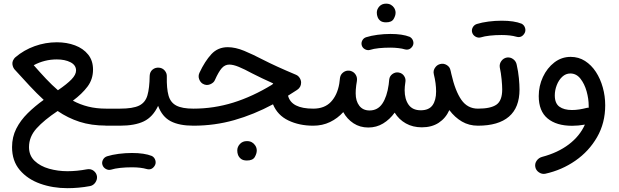

<svg xmlns="http://www.w3.org/2000/svg" viewBox="-20 -653 3331 1034"><path d="M44.9 139.2Q44.9 85 67.6 40Q90.3 -4.9 129.2 -43.2Q168 -81.5 215.3 -115.2Q178.2 -149.4 140.4 -189.9Q102.5 -230.5 60.5 -276.9L59.1 -278.3Q57.1 -280.3 55.7 -282.7Q51.3 -289.1 48.8 -297.4Q42.5 -318.4 54.7 -335Q58.1 -340.8 63 -344.7Q108.9 -383.8 166.7 -404.5Q224.6 -425.3 286.1 -425.3Q339.8 -425.3 384 -408.7Q428.2 -392.1 454.6 -359.4Q481 -326.7 481 -278.3Q481 -226.1 451.2 -186.5Q421.4 -147 372.6 -110.8Q411.1 -89.8 455.1 -78.9Q499 -67.9 552.2 -67.9H552.7Q571.3 -67.9 585 -54.4Q598.6 -41 598.6 -22Q598.6 -2.9 585 10.3Q571.3 23.4 552.7 23.4H552.2Q471.7 23.4 408.4 2.9Q345.2 -17.6 290.5 -55.2Q217.8 -6.8 177 38.3Q136.2 83.5 136.2 139.2Q136.2 184.6 166.5 213.4Q196.8 242.2 244.1 255.6Q291.5 269 343.3 269Q394 269 448.2 258.8Q469.7 254.9 485.1 267.3Q500.5 279.8 502.4 298.3Q503.9 314.9 493.2 330.3Q482.4 345.7 464.8 349.1Q433.6 355 402.8 357.7Q372.1 360.4 343.3 360.4Q264.2 360.4 196.3 336.2Q128.4 312 86.7 262.9Q44.9 213.9 44.9 139.2ZM286.1 -333Q219.7 -333 161.6 -301.8Q196.3 -262.2 228 -228.5Q259.8 -194.8 292 -167Q340.8 -200.2 365.2 -225.6Q389.6 -251 389.6 -273.4Q389.6 -302.2 359.9 -317.6Q330.1 -333 286.1 -333Z M506.3 -22Q506.3 -41 520 -54.4Q533.7 -67.9 552.7 -67.9H626Q645 -67.9 658.7 -54.4Q672.4 -41 672.4 -22Q672.4 -2.9 658.7 10.5Q645 23.9 626 23.9H552.7Q533.7 23.9 520 10.5Q506.3 -2.9 506.3 -22Z M579.6 -22Q579.6 -41 593.3 -54.4Q606.9 -67.9 626 -67.9Q695.3 -67.9 729 -84.2Q762.7 -100.6 773.9 -139.4Q785.2 -178.2 786.1 -245.1Q787.1 -266.1 801.5 -278.1Q815.9 -290 835.4 -288.6Q854.5 -287.6 866.9 -273.2Q879.4 -258.8 878.4 -240.2Q877 -176.8 887.5 -138.9Q897.9 -101.1 929.4 -84.5Q960.9 -67.9 1021.5 -67.9H1022Q1041 -67.9 1054.4 -54.4Q1067.9 -41 1067.9 -22Q1067.9 -2.9 1054.4 10.5Q1041 23.9 1022 23.9H1021.5Q945.3 23.9 899.2 -0.2Q853 -24.4 831.5 -83Q803.2 -22.9 754.6 0.5Q706.1 23.9 626 23.9Q606.9 23.9 593.3 10.5Q579.6 -2.9 579.6 -22ZM531.7 234.9Q527.3 220.7 534.7 207Q542 193.4 557.1 188.5Q583.5 180.2 619.4 175.5Q655.3 170.9 690.4 170.9Q757.8 170.9 797.9 187Q812.5 194.8 816.9 211.2Q821.3 227.5 812 241.2Q796.4 264.6 770 257.3Q737.8 248 690.4 248Q657.2 248 627.4 251.2Q597.7 254.4 578.1 260.7Q563.5 264.6 549.8 256.8Q536.1 249 531.7 234.9Z M1206.5 -398.9Q1247.6 -398.9 1295.2 -379.2Q1342.8 -359.4 1397 -331.1Q1464.4 -296.4 1573.7 -250.5Q1585.9 -245.6 1593.8 -233.4Q1601.6 -221.2 1601.6 -208Q1601.6 -183.1 1580.1 -168.9Q1555.2 -152.3 1531.2 -137.7Q1548.8 -67.9 1666.5 -67.9H1667Q1686 -67.9 1699.5 -54.4Q1712.9 -41 1712.9 -22Q1712.9 -2.9 1699.5 10.5Q1686 23.9 1667 23.9H1666.5Q1591.8 23.9 1533.2 -4.2Q1474.6 -32.2 1450.2 -91.3Q1347.2 -36.1 1241.5 -6.1Q1135.7 23.9 1022 23.9Q1002.9 23.9 989.3 10Q975.6 -3.9 975.6 -22Q975.6 -40.5 989.3 -54.2Q1002.9 -67.9 1022 -67.9Q1131.3 -67.9 1235.8 -100.3Q1340.3 -132.8 1445.8 -197.3Q1448.2 -200.7 1451.7 -203.6Q1419.4 -218.3 1391.4 -231.4Q1363.3 -244.6 1337.9 -257.8Q1296.4 -280.3 1266.4 -292.7Q1236.3 -305.2 1214.8 -305.2Q1191.4 -305.2 1174.3 -285.9Q1157.2 -266.6 1137.2 -221.7Q1131.3 -207 1111.1 -198.7Q1090.8 -190.4 1070.8 -202.6Q1058.1 -210.9 1052.2 -227.5Q1046.4 -244.1 1054.2 -261.2Q1083.5 -323.7 1118.4 -361.3Q1153.3 -398.9 1206.5 -398.9ZM1257.8 157.2Q1257.8 137.7 1272.2 122.3Q1286.6 106.9 1309.6 106.9Q1325.7 106.9 1336.9 113.5Q1348.1 120.1 1354.5 130.4Q1362.8 142.6 1362.8 157.7Q1362.8 173.8 1352.1 192.6Q1341.3 211.4 1309.6 211.4Q1288.6 211.4 1277.3 202.1Q1266.1 192.9 1261.7 180.7Q1257.8 170.4 1257.8 157.2Z M1621.1 -22Q1621.1 -41 1634.5 -54.4Q1647.9 -67.9 1667 -67.9Q1727.5 -67.9 1762 -104.2Q1796.4 -140.6 1807.1 -202.1Q1808.1 -213.4 1810.5 -229V-230.5Q1811 -234.4 1812 -238.3Q1815.4 -252.4 1826.7 -261.7Q1837.9 -271 1851.6 -272.5Q1856 -272.9 1860.4 -272.5Q1867.7 -272 1874 -269Q1888.2 -263.2 1896.2 -249.5Q1904.3 -235.8 1902.3 -219.7L1901.9 -215.8Q1900.4 -204.6 1898.4 -193.4Q1896.5 -178.7 1896 -169.2Q1895.5 -159.7 1895.5 -149.9Q1895.5 -108.9 1915 -83.5Q1934.6 -58.1 1970.2 -58.1Q2014.2 -58.1 2039.1 -95Q2064 -131.8 2073.2 -197.3Q2074.2 -209.5 2076.2 -225.6Q2078.6 -243.7 2093.5 -254.4Q2108.4 -265.1 2126 -262.7Q2148.4 -259.3 2158.7 -239.7Q2165 -228 2163.6 -214.8Q2162.1 -201.2 2160.2 -187.5Q2159.2 -176.8 2159.2 -167.5Q2159.2 -119.1 2180.4 -89.1Q2201.7 -59.1 2246.1 -59.1Q2289.6 -59.1 2309.1 -85.9Q2328.6 -112.8 2328.6 -160.6Q2328.6 -203.6 2316.4 -252.9Q2311 -273.9 2325.2 -291.5Q2335 -304.2 2350.6 -308.1Q2369.1 -313 2386 -302.7Q2402.8 -292.5 2406.2 -273.9Q2406.7 -271 2407.7 -268.1Q2409.2 -261.2 2410.6 -254.9Q2431.6 -162.6 2464.8 -115.2Q2498 -67.9 2553.7 -67.9H2554.2Q2573.2 -67.9 2586.7 -54.4Q2600.1 -41 2600.1 -22Q2600.1 -2.9 2586.7 10.5Q2573.2 23.9 2554.2 23.9H2553.7Q2505.9 23.9 2467.5 1.5Q2429.2 -21 2399.9 -60.1Q2380.4 -16.6 2342.8 8.1Q2305.2 32.7 2252 32.7Q2203.1 32.7 2165.8 11.7Q2128.4 -9.3 2105.5 -46.4Q2079.1 -9.8 2043.2 12Q2007.3 33.7 1963.4 33.7Q1918.5 33.7 1883.8 11Q1849.1 -11.7 1828.6 -49.3Q1798.3 -15.6 1757.3 4.2Q1716.3 23.9 1667 23.9Q1647.9 23.9 1634.5 10.5Q1621.1 -2.9 1621.1 -22ZM2009.3 -585Q2009.3 -603.5 2022.9 -618.4Q2036.6 -633.3 2059.1 -633.3Q2074.7 -633.3 2085.4 -627Q2096.2 -620.6 2102.5 -610.8Q2110.4 -598.1 2110.4 -584.5Q2110.4 -568.8 2099.9 -550.8Q2089.4 -532.7 2059.1 -532.7Q2038.6 -532.7 2027.8 -541.5Q2017.1 -550.3 2013.2 -562.5Q2009.3 -572.3 2009.3 -585ZM1928.2 -408.7Q1924.3 -422.4 1931.2 -435.3Q1938 -448.2 1952.1 -452.6Q1978 -460.9 2013.2 -465.6Q2048.3 -470.2 2082.5 -470.2Q2147.5 -470.2 2186.5 -454.6Q2200.7 -446.8 2205.1 -431.4Q2209.5 -416 2200.7 -402.8Q2185.5 -380.9 2160.2 -387.2Q2146.5 -391.6 2125.2 -394Q2104 -396.5 2082.5 -396.5Q2049.8 -396.5 2020.8 -393.6Q1991.7 -390.6 1972.7 -384.3Q1959 -380.4 1945.6 -387.7Q1932.1 -395 1928.2 -408.7Z M2508.3 -22Q2508.3 -41 2521.7 -54.4Q2535.2 -67.9 2554.2 -67.9Q2623 -67.9 2653.8 -89.6Q2684.6 -111.3 2684.6 -171.4Q2684.6 -191.9 2681.4 -225.6Q2678.2 -259.3 2671.4 -291Q2668.9 -309.6 2680.4 -325Q2691.9 -340.3 2710.4 -343.3Q2729 -345.7 2744.1 -334.2Q2759.3 -322.8 2762.7 -304.2Q2771 -268.1 2774.4 -232.2Q2777.8 -196.3 2777.8 -170.9Q2777.8 -73.7 2720.9 -24.9Q2664.1 23.9 2554.2 23.9Q2535.2 23.9 2521.7 10.5Q2508.3 -2.9 2508.3 -22ZM2522.9 -477.5Q2518.6 -491.7 2525.9 -505.4Q2533.2 -519 2548.3 -523.9Q2574.7 -532.2 2610.6 -536.9Q2646.5 -541.5 2681.6 -541.5Q2749 -541.5 2789.1 -525.4Q2803.7 -517.6 2808.1 -501.2Q2812.5 -484.9 2803.2 -471.2Q2787.6 -447.8 2761.2 -455.1Q2729 -464.4 2681.6 -464.4Q2648.4 -464.4 2618.7 -461.2Q2588.9 -458 2569.3 -451.7Q2554.7 -447.8 2541 -455.6Q2527.3 -463.4 2522.9 -477.5Z M3053.2 -346.7Q3096.2 -346.7 3130.6 -324.7Q3165 -302.7 3189.2 -265.6Q3213.4 -228.5 3226.3 -181.9Q3239.3 -135.3 3239.3 -85.9Q3239.3 9.3 3195.6 85.4Q3151.9 161.6 3078.6 212.4Q3005.4 263.2 2916.5 282.7Q2898.4 286.1 2882.3 275.1Q2866.2 264.2 2862.8 246.1Q2859.4 227.5 2870.4 212.2Q2881.3 196.8 2899.4 191.9Q2984.4 169.4 3043.5 124.5Q3102.5 79.6 3129.9 18.1Q3093.8 24.4 3061 24.4Q2976.6 24.4 2929 -15.1Q2881.3 -54.7 2881.3 -135.7Q2881.3 -189.9 2903.8 -238.3Q2926.3 -286.6 2965.3 -316.7Q3004.4 -346.7 3053.2 -346.7ZM2967.8 -139.2Q2967.8 -96.7 2992.4 -78.6Q3017.1 -60.5 3060.5 -60.5Q3080.6 -60.5 3100.3 -63.7Q3120.1 -66.9 3139.2 -71.8Q3144.5 -73.2 3150.4 -72.8Q3150.4 -78.1 3150.4 -83Q3150.4 -120.6 3139.2 -160.9Q3127.9 -201.2 3106 -229.2Q3084 -257.3 3051.3 -257.3Q3026.9 -257.3 3007.8 -239.5Q2988.8 -221.7 2978.3 -194.3Q2967.8 -167 2967.8 -139.2Z"/></svg>

Font: Mikhak-DS2-FD Medium
Style: Regular
Weight: 500
Designer: Amin Abedi
Version: Version 3.4